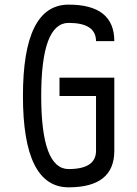

<svg xmlns="http://www.w3.org/2000/svg" viewBox="-20 -801 587 821"><path d="M78.1 -390.6Q78.1 -781.2 273.4 -781.2Q468.8 -781.2 468.8 -625H390.6Q390.6 -703.1 273.4 -703.1Q156.2 -703.1 156.2 -390.6Q156.2 -78.1 273.4 -78.1Q390.6 -78.1 390.6 -156.2V-390.6H234.4V-468.8H468.8V-156.2Q468.8 0 273.4 0Q78.1 0 78.1 -390.6Z"/></svg>

Font: Luculent
Style: Regular
Weight: 400
Monospace: yes
Designer: Andrew Kensler
Version: Version 1.0.0-845fa02f9341